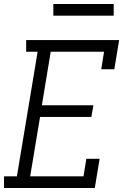

<svg xmlns="http://www.w3.org/2000/svg" viewBox="-25 -934 645 954"><path d="M-5 0V-58H59L162 -677H105V-735H567L543 -590H478L492 -677H227L183 -411H439L429 -353H174L125 -58H390L404 -145H470L446 0ZM240 -856V-914H540V-856Z"/></svg>

Font: Iosevka Curly Slab LtEx
Style: Italic
Weight: 300
Width: 7
Italic angle: -9°
Monospace: yes
Designer: Belleve Invis
Foundry: Belleve Invis
Version: Version 11.1.0; ttfautohint (v1.8.3)